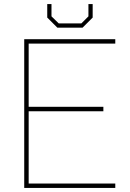

<svg xmlns="http://www.w3.org/2000/svg" viewBox="-20 -931 646 951"><path d="M264 -794 214 -844V-911H235V-850L271 -815H383L418 -850V-911H439V-844L389 -794ZM100 0V-737H551V-715H122V-402H492V-380H122V-22H551V0Z"/></svg>

Font: Tomorrow Thin
Style: Regular
Weight: 250
Designer: Tony de Marco, Monica Rizzolli
Foundry: Just in Type
Version: Version 2.002